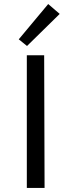

<svg xmlns="http://www.w3.org/2000/svg" viewBox="-20 -932 354 952"><path d="M114 -704 73 -737 219 -912 276 -863ZM113 0V-658H199L201 0Z"/></svg>

Font: EauTest Medium
Style: Regular
Weight: 500
Designer: Christian Thalmann (Catharsis Fonts)
Version: Version 0.001;PS 000.001;hotconv 1.0.88;makeotf.lib2.5.64775